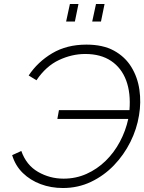

<svg xmlns="http://www.w3.org/2000/svg" viewBox="-20 -938 724 964"><path d="M296 6Q236 6 184 -13.5Q132 -33 94.5 -69.5Q57 -106 41 -159L87 -180Q112 -109 171 -75Q230 -41 299 -41Q361 -41 414.5 -65Q468 -89 510.5 -130.5Q553 -172 582 -226.5Q611 -281 624 -341H268L276 -385H630Q637 -471 613.5 -534Q590 -597 538 -632Q486 -667 408 -667Q341 -667 276 -636.5Q211 -606 163 -535L124 -559Q169 -627 242 -670.5Q315 -714 414 -714Q497 -714 552.5 -683.5Q608 -653 639.5 -601.5Q671 -550 680 -487Q689 -424 678 -359Q667 -290 634.5 -225Q602 -160 552 -108Q502 -56 437 -25Q372 6 296 6ZM312 -830 331 -918H374L356 -830ZM443 -830 462 -918H505L487 -830Z"/></svg>

Font: Raleway Light
Style: Italic
Weight: 300
Italic angle: -12°
Designer: Matt McInerney, Pablo Impallari, Rodrigo Fuenzalida
Foundry: Matt McInerney, Pablo Impallari, Rodrigo Fuenzalida
Version: Version 4.026